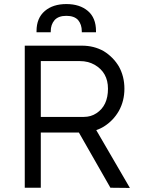

<svg xmlns="http://www.w3.org/2000/svg" viewBox="-20 -925 706 946"><path d="M181 0H102V-700H384Q443 -700 491 -673Q538 -644 566 -597Q593 -548 593 -488Q593 -428 566 -379Q538 -330 491 -301Q442 -272 384 -272H181ZM620 1 524 0 347 -310 428 -329ZM181 -624V-349H393Q428 -349 455 -367Q512 -404 512 -488Q512 -568 446 -606Q414 -624 374 -624ZM230 -766H160V-772Q160 -836 201 -871Q241 -905 307 -905Q373 -905 413 -871Q453 -837 453 -772V-766H383V-771Q383 -804 365 -826Q346 -847 307 -847Q268 -847 249 -826Q230 -804 230 -771Z"/></svg>

Font: Rilu
Style: Regular
Weight: 500
Designer: Alí Sinisterra
Foundry: Alí Sinisterra
Version: 0.1